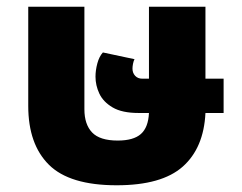

<svg xmlns="http://www.w3.org/2000/svg" viewBox="-20 -537 719 571"><path d="M327 14Q187 14 125.5 -47Q64 -108 64 -222V-517H231V-212Q231 -167 254 -143Q277 -119 330 -119Q377 -119 399 -138.5Q421 -158 423 -201H392Q343 -201 315 -217.5Q287 -234 275.5 -258.5Q264 -283 264 -309Q264 -328 269.5 -348.5Q275 -369 286 -381L380 -361Q377 -355 375.5 -347Q374 -339 374 -333Q374 -320 382 -311.5Q390 -303 403 -303H423V-517H591V-303H645V-201H591Q586 -97 523.5 -41.5Q461 14 327 14Z"/></svg>

Font: Noto Sans Thai UI ExtBd
Style: Regular
Weight: 800
Designer: Monotype Design Team
Foundry: Monotype Imaging Inc.
Version: Version 2.000